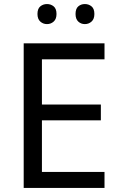

<svg xmlns="http://www.w3.org/2000/svg" viewBox="-20 -928 596 948"><path d="M496 0H97V-714H496V-635H187V-412H478V-334H187V-79H496ZM165 -859Q165 -885 179 -896.5Q193 -908 212 -908Q231 -908 245 -896.5Q259 -885 259 -859Q259 -834 245 -821.5Q231 -809 212 -809Q193 -809 179 -821.5Q165 -834 165 -859ZM353 -859Q353 -885 366.5 -896.5Q380 -908 399 -908Q418 -908 432 -896.5Q446 -885 446 -859Q446 -834 432 -821.5Q418 -809 399 -809Q380 -809 366.5 -821.5Q353 -834 353 -859Z"/></svg>

Font: Noto Sans Hebrew
Style: Regular
Weight: 400
Designer: Monotype Design Team
Foundry: Monotype Imaging Inc.
Version: Version 2.003;January 10, 2023;FontCreator 14.0.0.2877 64-bi